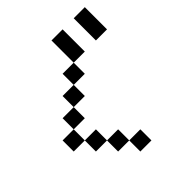

<svg xmlns="http://www.w3.org/2000/svg" viewBox="-163 -663 764 764"><g transform="rotate(-45 219.0 -281.0)"><path d="M0 -187.5V-250H62.5V-187.5ZM62.5 -125V-187.5H125V-125ZM125 -62.5V-125H187.5V-62.5ZM62.5 -250V-312.5H125V-250ZM125 -312.5V-375H187.5V-312.5ZM187.5 -375V-437.5H250V-375ZM187.5 0V-62.5H250V0ZM250 -500V-562.5H312.5V-500ZM250 -437.5V-500H312.5V-437.5ZM375 -500V-562.5H437.5V-500ZM375 -437.5V-500H437.5V-437.5Z"/></g></svg>

Font: AprilSans
Style: Regular
Weight: 400
Designer: typesprite
Version: Version 1.001;PS 001.001;hotconv 1.0.88;makeotf.lib2.5.64775